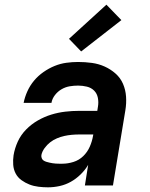

<svg xmlns="http://www.w3.org/2000/svg" viewBox="-20 -793 640 821"><path d="M185 8Q165 8 144.5 5.5Q124 3 106 -4Q88 -11 72 -22.5Q56 -34 47 -51Q38 -68 36.5 -88.5Q35 -109 38 -129Q43 -159 56 -187.5Q69 -216 91.5 -239Q114 -262 142 -278Q170 -294 199.5 -303Q229 -312 259 -315.5Q289 -319 319 -319H396L399 -338Q402 -356 398.5 -374.5Q395 -393 382.5 -405.5Q370 -418 351.5 -422.5Q333 -427 314 -427Q296 -427 278 -424Q260 -421 243.5 -411.5Q227 -402 215 -386.5Q203 -371 200 -353H81Q86 -378 97 -402.5Q108 -427 125.5 -448Q143 -469 166 -485Q189 -501 213.5 -511Q238 -521 263.5 -524.5Q289 -528 314 -528Q344 -528 373 -524Q402 -520 427.5 -508.5Q453 -497 474 -478.5Q495 -460 506 -434.5Q517 -409 519 -380Q521 -351 516 -321L463 0H343L357 -88Q344 -66 324.5 -47Q305 -28 282.5 -15.5Q260 -3 235 2.5Q210 8 185 8ZM247 -93Q270 -93 294 -100.5Q318 -108 336 -125.5Q354 -143 364 -166Q374 -189 378 -213L379 -218H319Q303 -218 286.5 -216.5Q270 -215 254.5 -211.5Q239 -208 223.5 -201.5Q208 -195 194.5 -184.5Q181 -174 170.5 -159.5Q160 -145 157 -130Q156 -123 158.5 -116.5Q161 -110 166.5 -106.5Q172 -103 178.5 -101Q185 -99 192 -97.5Q199 -96 205 -95Q211 -94 218.5 -93.5Q226 -93 233 -93Q240 -93 247 -93ZM327 -573 275 -627 435 -773 499 -707Z"/></svg>

Font: Iosevka Aile
Style: Bold Italic
Weight: 700
Italic angle: -9°
Designer: Belleve Invis
Foundry: Belleve Invis
Version: Version 28.0.1; ttfautohint (v1.8.4)